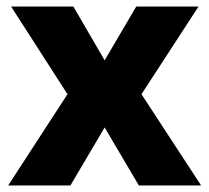

<svg xmlns="http://www.w3.org/2000/svg" viewBox="-20 -569 642 589"><path d="M187 -280 14 -549H205L301 -384L398 -549H589L414 -280L597 0H406L301 -178L196 0H5Z"/></svg>

Font: Noto Sans Malayalam ExtraBold
Style: Regular
Weight: 800
Designer: Jelle Bosma - Monotype Design Team
Foundry: Monotype Imaging Inc.
Version: Version 2.104; ttfautohint (v1.8.4.7-5d5b)